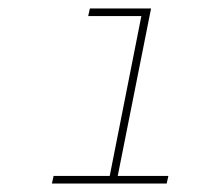

<svg xmlns="http://www.w3.org/2000/svg" viewBox="-20 -762 470 455"><path d="M103 -327 107 -345H240L315 -724H189L193 -742H338L259 -345H379L375 -327Z"/></svg>

Font: Montserrat Thin
Style: Italic
Weight: 100
Italic angle: -11.3°
Designer: Julieta Ulanovsky
Foundry: Julieta Ulanovsky
Version: Version 9.000; ttfautohint (v1.8.4.7-5d5b)